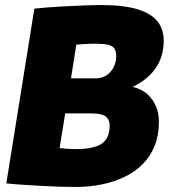

<svg xmlns="http://www.w3.org/2000/svg" viewBox="-20 -730 669 760"><path d="M5 -4 116 -696Q178 -702 226.5 -704.5Q275 -707 313.5 -708.5Q352 -710 380 -710Q469 -710 523.5 -693.5Q578 -677 603 -646Q628 -615 628 -568Q628 -537 619.5 -509Q611 -481 595 -458.5Q579 -436 556.5 -418Q534 -400 505 -386Q540 -378 562.5 -358Q585 -338 597 -310Q609 -282 609 -248Q609 -195 592.5 -153.5Q576 -112 545.5 -81Q515 -50 473.5 -30Q432 -10 383 0Q334 10 280 10Q245 10 213 9Q181 8 148 6Q115 4 80.5 2Q46 0 5 -4ZM261 -420H362Q375 -420 389 -425.5Q403 -431 414 -442Q425 -453 432.5 -470Q440 -487 440 -509Q440 -528 432.5 -538.5Q425 -549 407 -553Q389 -557 358 -557Q343 -557 332 -556.5Q321 -556 310 -555.5Q299 -555 282 -553ZM238 -281 216 -144Q226 -143 235.5 -142Q245 -141 254.5 -140.5Q264 -140 272.5 -140Q281 -140 288 -140Q313 -140 333 -143.5Q353 -147 368.5 -153.5Q384 -160 394 -171Q404 -182 409 -197.5Q414 -213 414 -234Q414 -246 409.5 -255Q405 -264 396.5 -270Q388 -276 374.5 -278.5Q361 -281 342 -281Z"/></svg>

Font: Georama ExtraBold
Style: Italic
Weight: 800
Italic angle: -9°
Version: Version 1.001